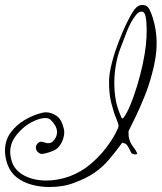

<svg xmlns="http://www.w3.org/2000/svg" viewBox="-38 -645 649 771"><path d="M575 -575Q583 -550 587 -524.5Q591 -499 591 -475Q591 -440 585.5 -407.5Q580 -375 572 -347Q560 -301 541.5 -255.5Q523 -210 505.5 -174Q488 -138 478 -118Q478 -114 478.5 -101.5Q479 -89 485 -75Q491 -62 499 -52.5Q507 -43 512 -31Q513 -30 513 -29.5Q513 -29 513 -29Q513 -25 504 -25Q500 -25 495 -27Q490 -29 488 -33Q474 -65 464.5 -68.5Q455 -72 453 -72Q425 -34 399.5 -4Q374 26 341.5 48.5Q309 71 260 89Q217 106 160 106Q125 106 90.5 97Q56 88 30 68Q4 48 -8 15Q-13 1 -15.5 -13Q-18 -27 -18 -39Q-18 -82 5 -113Q28 -144 62.5 -164Q97 -184 131 -192Q135 -193 139 -193.5Q143 -194 147 -194Q167 -194 188 -180.5Q209 -167 218 -129Q219 -125 219.5 -121.5Q220 -118 220 -114Q220 -92 207.5 -69Q195 -46 172 -38Q143 -27 130 -27Q124 -27 120.5 -29.5Q117 -32 113 -35Q111 -37 108.5 -41.5Q106 -46 106 -52Q106 -62 115 -71Q122 -76 126 -76Q133 -76 140.5 -73Q148 -70 155 -70Q166 -70 173 -76Q191 -93 191 -114Q191 -128 183.5 -141Q176 -154 165 -164Q158 -171 144 -171Q125 -171 99.5 -159.5Q74 -148 55 -131Q32 -111 17.5 -87.5Q3 -64 3 -35Q3 -25 5 -14.5Q7 -4 11 8Q24 42 61.5 61Q99 80 148 80Q194 80 242 63Q289 45 325.5 14Q362 -17 387 -50Q412 -83 425 -108Q438 -133 438 -138Q439 -145 429 -168.5Q419 -192 409 -231Q399 -270 400 -323Q401 -353 411.5 -393.5Q422 -434 438 -476Q454 -518 471 -553Q488 -588 502 -607Q516 -625 532 -625Q534 -625 537 -625Q540 -625 542 -624Q554 -623 562.5 -606Q571 -589 575 -575ZM548 -465Q551 -495 551 -525Q551 -556 547 -577Q543 -598 532 -598Q517 -601 498 -571Q482 -547 470 -515Q458 -483 444 -447Q434 -421 427.5 -385Q421 -349 421 -309Q421 -282 425 -254.5Q429 -227 438 -202Q448 -176 450.5 -171.5Q453 -167 458 -172Q471 -189 485 -222.5Q499 -256 512 -298.5Q525 -341 534.5 -384.5Q544 -428 548 -465Z"/></svg>

Font: Ingrid Darling
Style: Regular
Weight: 400
Designer: Robert E. Leuschke
Foundry: Robert E. Leuschke
Version: Version 1.010; ttfautohint (v1.8.3)